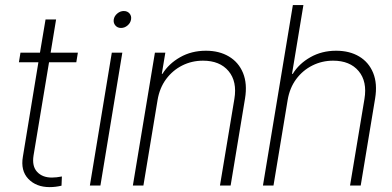

<svg xmlns="http://www.w3.org/2000/svg" viewBox="-20 -748 1582 774"><path d="M293.9 -535.6 287.6 -497.1H177.7L115.2 -121.1Q108.4 -78.1 129.6 -55.2Q150.9 -32.2 189 -32.2Q207.5 -32.2 229.5 -36.6L228 0.5Q204.1 6.3 180.2 6.3Q126 6.3 94.2 -26.9Q62.5 -60.1 72.3 -116.7L134.8 -497.1H56.2L62.5 -535.6H141.1L163.6 -669.4H206.1L184.1 -535.6Z M342.3 0 430.7 -535.6H473.1L384.8 0ZM467.8 -635.3Q453.6 -635.3 445.1 -645.3Q436.5 -655.3 438.5 -669.4Q440.9 -683.6 452.9 -693.6Q464.8 -703.6 479 -703.6Q493.7 -703.6 502.2 -693.6Q510.7 -683.6 508.3 -669.4Q505.9 -655.3 494.1 -645.3Q482.4 -635.3 467.8 -635.3Z M615.2 -344.7 558.1 0H515.6L604.5 -535.6H646.5L632.3 -450.2H634.8Q660.2 -491.2 706.1 -517.3Q752 -543.5 810.1 -543.5Q863.8 -543.5 902.8 -520.3Q941.9 -497.1 959.7 -453.9Q977.5 -410.6 967.8 -351.1L909.7 0H866.7L924.8 -349.1Q936.5 -419.4 901.4 -461.4Q866.2 -503.4 798.3 -503.4Q753.4 -503.4 714.8 -484.1Q676.3 -464.8 649.9 -429.4Q623.5 -394 615.2 -344.7Z M1139.6 -344.7 1082.5 0H1040L1160.6 -727.5H1203.1L1157.2 -450.2H1160.2Q1185.1 -491.2 1231.2 -517.3Q1277.3 -543.5 1335 -543.5Q1389.2 -543.5 1428 -520.3Q1466.8 -497.1 1484.4 -453.9Q1502 -410.6 1492.2 -351.1L1434.1 0H1391.1L1449.2 -349.1Q1460.9 -419.4 1425.8 -461.4Q1390.6 -503.4 1322.8 -503.4Q1278.3 -503.4 1239.5 -484.1Q1200.7 -464.8 1174.3 -429.4Q1147.9 -394 1139.6 -344.7Z"/></svg>

Font: Inter Display Extra Light
Style: Italic
Weight: 200
Italic angle: -9.39999°
Designer: Rasmus Andersson
Foundry: rsms
Version: Version 4.000;git-4fc901f